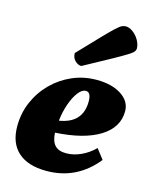

<svg xmlns="http://www.w3.org/2000/svg" viewBox="-114 -814 711 901"><g transform="rotate(15 242.0 -364.0)"><path d="M199 12Q109 12 61 -31Q13 -74 13 -156Q13 -219 37 -274.5Q61 -330 103 -372Q145 -414 200 -438Q255 -462 318 -462Q392 -462 438 -432Q484 -402 484 -354Q484 -275 407.5 -227.5Q331 -180 192 -172Q194 -131 212 -111.5Q230 -92 267 -92Q303 -92 339 -108.5Q375 -125 404 -154L441 -106Q346 12 199 12ZM282 -399Q263 -399 245 -375.5Q227 -352 213.5 -314Q200 -276 195 -231Q307 -249 307 -354Q307 -399 282 -399ZM230 -506Q214 -506 199.5 -520Q185 -534 185 -557Q248 -623 283.5 -660Q319 -697 337.5 -714Q356 -731 365.5 -735.5Q375 -740 384 -740Q402 -740 420 -726.5Q438 -713 449.5 -692.5Q461 -672 461 -652Q461 -645 455.5 -637.5Q450 -630 428.5 -616.5Q407 -603 360 -577Q313 -551 230 -506Z"/></g></svg>

Font: Petrona Black
Style: Italic
Weight: 900
Italic angle: -9°
Designer: Ringo R. Seeber
Foundry: Ringo R. Seeber
Version: Version 2.001; ttfautohint (v1.8.3)